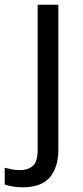

<svg xmlns="http://www.w3.org/2000/svg" viewBox="-75 -556 353 816"><path d="M22 240Q-3 240 -22 236.5Q-41 233 -55 228V157Q-40 161 -24 164Q-8 167 11 167Q43 167 64 149.5Q85 132 85 83V-536H173V80Q173 155 137 197.5Q101 240 22 240Z"/></svg>

Font: Noto Sans NKo
Style: Regular
Weight: 400
Designer: Monotype Design Team
Foundry: Monotype Imaging Inc.
Version: Version 2.003; ttfautohint (v1.8.4.7-5d5b)